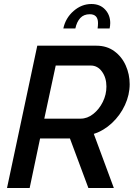

<svg xmlns="http://www.w3.org/2000/svg" viewBox="-20 -938 677 958"><path d="M15 0 166 -710H461Q513 -710 550.5 -682.5Q588 -655 607.5 -611Q627 -567 627 -518Q627 -465 603.5 -414Q580 -363 539 -324.5Q498 -286 448 -270L548 0H421L329 -247H180L128 0ZM382 -346Q416 -346 445.5 -369.5Q475 -393 493 -429.5Q511 -466 511 -506Q511 -550 489 -580.5Q467 -611 433 -611H258L201 -346ZM296 -796Q307 -848 347 -883Q387 -918 436 -918Q479 -918 504.5 -890.5Q530 -863 530 -823Q530 -811 527 -796H467Q468 -803 468.5 -809.5Q469 -816 469 -823Q469 -867 428 -867Q398 -867 380.5 -848Q363 -829 356 -796Z"/></svg>

Font: Raleway SemiBold
Style: Italic
Weight: 600
Italic angle: -12°
Designer: Matt McInerney, Pablo Impallari, Rodrigo Fuenzalida
Foundry: Matt McInerney, Pablo Impallari, Rodrigo Fuenzalida
Version: Version 4.026